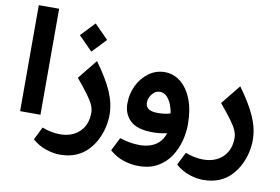

<svg xmlns="http://www.w3.org/2000/svg" viewBox="-96 -906 1927 1320"><g transform="rotate(10 868.0 -246.5)"><path d="M73 -740H215V0H73Z M393 247Q349 247 297.5 230.5Q246 214 200 174L245 84Q278 97 310 103Q342 109 368 109Q454 109 505.5 59.5Q557 10 557 -74Q557 -100 545 -127.5Q533 -155 504 -194.5Q475 -234 424 -295L534 -431Q613 -322 648 -241Q683 -160 683 -81Q683 -42 673.5 2.5Q664 47 643 90Q622 133 588.5 169Q555 205 506.5 226Q458 247 393 247ZM484 -488 387 -586 480 -684 577 -586Z M1008 -437Q1068 -437 1117.5 -398Q1167 -359 1196 -285.5Q1225 -212 1225 -108Q1225 -53 1209.5 6Q1194 65 1160.5 116Q1127 167 1072 198.5Q1017 230 938 230Q888 230 835.5 213.5Q783 197 736 156L783 63Q813 73 848 80Q883 87 923 87Q956 87 990 77.5Q1024 68 1052 43.5Q1080 19 1095 -26Q1067 -20 1042 -17.5Q1017 -15 997 -15Q886 -15 838 -61.5Q790 -108 790 -180Q790 -248 818 -306Q846 -364 895.5 -400.5Q945 -437 1008 -437ZM921 -209Q921 -182 941.5 -167Q962 -152 1007 -152Q1031 -152 1053.5 -155Q1076 -158 1094 -164Q1091 -193 1079 -224Q1067 -255 1046.5 -276.5Q1026 -298 997 -298Q966 -298 943.5 -270Q921 -242 921 -209Z M1393 247Q1349 247 1297.5 230.5Q1246 214 1200 174L1245 84Q1278 97 1310 103Q1342 109 1368 109Q1454 109 1505.5 59.5Q1557 10 1557 -74Q1557 -100 1545 -127.5Q1533 -155 1504 -194.5Q1475 -234 1424 -295L1534 -431Q1613 -322 1648 -241Q1683 -160 1683 -81Q1683 -42 1673.5 2.5Q1664 47 1643 90Q1622 133 1588.5 169Q1555 205 1506.5 226Q1458 247 1393 247Z"/></g></svg>

Font: Readex Pro SemiBold
Style: Regular
Weight: 600
Designer: Bonnie Shaver-Troup, Thomas Jockin
Foundry: Lexend
Version: Version 1.204; ttfautohint (v1.8.4.7-5d5b)